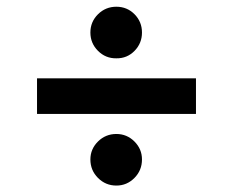

<svg xmlns="http://www.w3.org/2000/svg" viewBox="-20 -582 709 585"><path d="M577.1 -343.3V-234.9H92.8V-343.3ZM334.5 -16.6Q301.8 -16.6 278.6 -39.8Q255.4 -63 255.4 -96.2Q255.4 -127.9 278.6 -150.9Q301.8 -173.8 334.5 -173.8Q366.7 -173.8 389.6 -150.9Q412.6 -127.9 412.6 -96.2Q412.6 -63 389.6 -39.8Q366.7 -16.6 334.5 -16.6ZM334.5 -404.3Q301.8 -403.8 278.6 -427Q255.4 -450.2 255.4 -482.9Q255.4 -515.6 278.6 -538.6Q301.8 -561.5 334.5 -561.5Q367.2 -561.5 389.9 -538.6Q412.6 -515.6 412.6 -482.9Q412.6 -450.2 389.9 -427Q367.2 -403.8 334.5 -404.3Z"/></svg>

Font: V-Inter
Style: SemiBold-600
Weight: 600
Designer: Rasmus Andersson
Foundry: rsms
Version: Version 4.000;git-4146feb